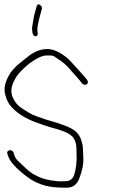

<svg xmlns="http://www.w3.org/2000/svg" viewBox="-20 -867 557 889"><path d="M154.7 -714 153.4 -722C151.1 -735.7 156.4 -764.7 169.3 -809L173.2 -824C176.8 -831.7 173.4 -839 162.9 -845.9C158 -849.2 153.6 -846.9 149.9 -839L146 -824C136.7 -794.4 133.2 -769.9 129.1 -743C128 -736.3 128.1 -729.3 129.4 -722L130.7 -714C132.1 -705.8 138.1 -699 144.8 -699C151.5 -699 156.1 -705.8 154.7 -714ZM14.2 -155 18.2 -143C32 -98.5 118.5 -36.8 131.9 -31C184.8 -1.7 227.7 2 289.9 2C319.5 2 338.7 -16.1 347.1 -41C361.3 -76.1 367.5 -109.2 365.7 -140.2C364.4 -161.8 363.7 -176.2 363.7 -183.3C363.6 -190.4 362.1 -198.7 359.2 -208C353.8 -230.8 343.2 -248.4 327.4 -261C308.2 -276.3 269.3 -292.1 209.8 -308.5C186.1 -315 172.8 -321.1 148.9 -328.8C123.1 -337 105.7 -350.8 83.4 -364C63.7 -376.6 49.4 -392.9 40.3 -413C25.7 -442.1 32 -476.6 59.2 -516.6C70.4 -533 107.6 -570.7 142.8 -591C154.3 -597.7 174.6 -610 194.6 -610C224.2 -610 223.4 -612.6 247.4 -594.6C272 -579.1 288.3 -564.9 307.2 -542.1C317.5 -529.6 351.1 -494 359.8 -481C374.2 -465.2 396.7 -480.5 382.9 -497.8C376.1 -506.3 369.5 -514.1 363.1 -521C344 -541.9 315.1 -575.3 301.7 -588.7C277.9 -612.2 236.4 -640 200.6 -640C170 -640 140.9 -629.3 113.1 -608C96.8 -595.4 91.2 -590.7 71.4 -574.3C57.9 -564.4 42.9 -549.4 27.9 -529C2.9 -489.5 -4.7 -454.8 5.3 -425C10.7 -403.3 20.8 -384.7 35.6 -369C66 -336.8 108.7 -313.1 153.6 -298C172 -291.8 188.4 -285.1 208.7 -279C263.7 -265.1 297.4 -251.8 310.1 -239C326.3 -226.8 334.3 -204 334 -170.5C333.9 -164.8 334.1 -159 334.4 -153C336.4 -117.7 331.9 -85.7 323.3 -57C316.2 -37.7 302.8 -28 282.9 -28C271 -28 258.8 -26.7 246.5 -28C206 -32.2 176.9 -37.3 138 -59C126.9 -64.4 113.6 -74.6 97.9 -89.5C82.2 -104.5 70.9 -115.2 63.8 -121.5C56.8 -127.8 51 -136.3 46.6 -147L43.6 -159C37 -178.7 8 -173.7 14.2 -155Z"/></svg>

Font: MewTooHand
Style: CondLta
Weight: 400
Designer: Mew Too, Robert Jablonski
Version: Version 0.77